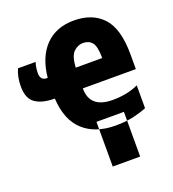

<svg xmlns="http://www.w3.org/2000/svg" viewBox="-138 -668 876 973"><g transform="rotate(-20 300.0 -181.5)"><path d="M303 200V-41H451V200ZM389 10Q445 10 487.5 0Q530 -10 558 -22V-145Q498 -117 419 -117Q296 -117 296 -224H582V-303Q582 -442 526 -502.5Q470 -563 370 -563Q274 -563 216 -503.5Q158 -444 147 -335H142Q108 -335 108 -375Q108 -384 109.5 -398Q111 -412 117 -432H22Q4 -391 4 -340Q4 -275 41 -249.5Q78 -224 145 -224Q152 -106 216 -48Q280 10 389 10ZM298 -335Q302 -398 325 -419Q348 -440 375 -440Q406 -440 423.5 -419Q441 -398 441 -335Z"/></g></svg>

Font: Noto Sans Mono Extra
Style: Regular
Weight: 800
Designer: Monotype Design Team
Foundry: Monotype Imaging Inc.
Version: Version 1.900